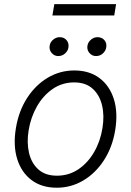

<svg xmlns="http://www.w3.org/2000/svg" viewBox="-20 -892 631 924"><path d="M252.8 11.4Q181.1 11.4 132.3 -25Q83.5 -61.4 63 -126.1Q42.6 -190.7 56.5 -275.2Q70 -357.6 110.3 -420.1Q150.6 -482.6 209.5 -517.8Q268.5 -552.9 337.7 -552.9Q409.8 -552.9 458.6 -516.3Q507.5 -479.8 527.9 -415.1Q548.3 -350.5 534.4 -265.6Q521 -183.9 480.6 -121.4Q440.3 -58.9 381.4 -23.8Q322.4 11.4 252.8 11.4ZM253.9 -46.5Q311.8 -46.5 357.6 -77.6Q403.4 -108.7 433.2 -160.7Q463.1 -212.7 473 -275.2Q483 -335.2 471.1 -385.1Q459.2 -435 425.8 -465.2Q392.4 -495.4 337 -495.4Q279.5 -495.4 233.7 -464Q187.9 -432.5 158 -380.3Q128.2 -328.1 117.9 -265.6Q108 -206 119.7 -156.1Q131.4 -106.2 165 -76.3Q198.5 -46.5 253.9 -46.5ZM442.1 -622.2Q422.9 -622.2 410.2 -637.3Q397.4 -652.3 400.9 -672.6Q404.1 -690 418.3 -701.5Q432.5 -713.1 448.9 -713.1Q470.2 -713.1 482.6 -698.7Q495 -684.3 491.1 -663Q488.3 -646.7 474.6 -634.4Q460.9 -622.2 442.1 -622.2ZM260.3 -622.2Q241.1 -622.2 228.3 -637.4Q215.6 -652.7 219.1 -672.6Q221.9 -690 236.3 -701.5Q250.7 -713.1 267 -713.1Q288.4 -713.1 300.4 -698.7Q312.5 -684.3 309.3 -663Q306.8 -647 293 -634.6Q279.1 -622.2 260.3 -622.2ZM538.7 -872.2 529.8 -817.5H232.2L241.5 -872.2Z"/></svg>

Font: Inter UI Light
Style: Italic
Weight: 300
Italic angle: 9.39999°
Designer: Rasmus Andersson
Foundry: rsms
Version: 3.2;8d6f07862